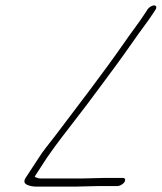

<svg xmlns="http://www.w3.org/2000/svg" viewBox="-20 -696 598 710"><path d="M440.3 -23C445.3 -31 442.7 -38 434.7 -38H365.7L280.7 -36H132.7C122.7 -36 114.7 -38 108.2 -43L153.7 -113C164.5 -129 190.8 -166 236.8 -225C282.9 -284 321 -335 354.2 -380C389.8 -428 427.9 -479 469 -538C504.6 -590 522.4 -610 547.1 -648L555.5 -661C560.5 -669 557.9 -676 549.9 -676C541.9 -676 530.5 -669 525.5 -661L517.1 -648C495.4 -614 466.7 -578 438 -536C362.8 -428 268.2 -305 188 -199C145.4 -143 144.4 -145 123.7 -113L75.2 -39C67.3 -27 68.9 -18 79.4 -13C89.9 -8 102 -6 113 -6H261L345.9 -8H414.9C422.9 -8 435.4 -15 440.3 -23Z"/></svg>

Font: MewTooHand
Style: UltimateIta
Weight: 400
Designer: Mew Too, Robert Jablonski
Version: Version 0.77